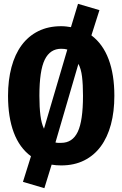

<svg xmlns="http://www.w3.org/2000/svg" viewBox="-20 -848 640 1004"><path d="M578 -347Q578 -264 560 -197Q542 -130 507 -82.5Q472 -35 420 -9Q368 17 300 17Q286 17 274 16Q262 15 250 13L212 136L100 103L142 -31Q82 -75 52 -155Q22 -235 22 -347Q22 -429 40 -496.5Q58 -564 93 -611.5Q128 -659 180 -685Q232 -711 300 -711Q314 -711 326.5 -709.5Q339 -708 351 -706L388 -828L500 -795L458 -663Q518 -618 548 -538Q578 -458 578 -347ZM186 -347Q186 -287 191.5 -244Q197 -201 210 -175L332 -589Q319 -593 300 -593Q242 -593 214 -536Q186 -479 186 -347ZM414 -347Q414 -406 409 -447Q404 -488 390 -514L270 -103Q277 -101 284 -101H300Q359 -101 386.5 -158.5Q414 -216 414 -347Z"/></svg>

Font: Qzxlaeiskcpccdgjqmyffctclhy
Style: Regular
Weight: 700
Monospace: yes
Designer: Carrois Corporate & Edenspiekermann
Foundry: Carrois Corporate GbR & Edenspiekermann AG
Version: Version 2.001